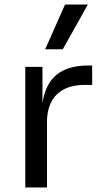

<svg xmlns="http://www.w3.org/2000/svg" viewBox="-20 -830 450 850"><path d="M92 -534H168V-374Q181 -459 231 -499.5Q281 -540 370 -540H388V-454H354Q274 -454 231 -411.5Q188 -369 188 -289V0H92ZM268 -810H369L258 -612H180Z"/></svg>

Font: Sora-SIA
Style: Regular
Weight: 400
Designer: Jonathan Barnbrook, Julián Moncada
Foundry: Barnbrook Fonts
Version: Version 2.000